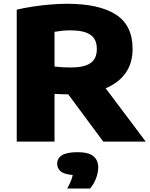

<svg xmlns="http://www.w3.org/2000/svg" viewBox="-20 -770 818 1044"><path d="M71 0V-717.5Q109 -726.5 155.8 -733.8Q202.5 -741 251.5 -745.2Q300.5 -749.5 344 -749.5Q518.5 -749.5 609.8 -691Q701 -632.5 701 -504.5Q701 -426.5 662.8 -372.8Q624.5 -319 554.5 -290L772.5 0H541.5L351 -257Q333 -257 314.5 -257.8Q296 -258.5 276.5 -259.5V0ZM365 -403Q436.5 -403 471.5 -426.5Q506.5 -450 506.5 -504Q506.5 -557.5 471.2 -581.2Q436 -605 362.5 -605Q341 -605 318.5 -602.8Q296 -600.5 276.5 -597V-408Q298.5 -405.5 320.8 -404.2Q343 -403 365 -403ZM345.5 255Q369.5 212 375.5 181.5Q329 178 310 161.8Q291 145.5 291 120.5Q291 90.5 317.2 74Q343.5 57.5 402 57.5Q461.5 57.5 487.8 79.2Q514 101 514 140Q514 169 501.8 200.8Q489.5 232.5 469.5 255Z"/></svg>

Font: Encode Sans Expanded Expanded ExtraBold
Style: Regular
Weight: 800
Width: 7
Designer: Multiple Designers
Foundry: Impallari Type
Version: Version 3.000; ttfautohint (v1.8.3) -l 8 -r 50 -G 200 -x 14 